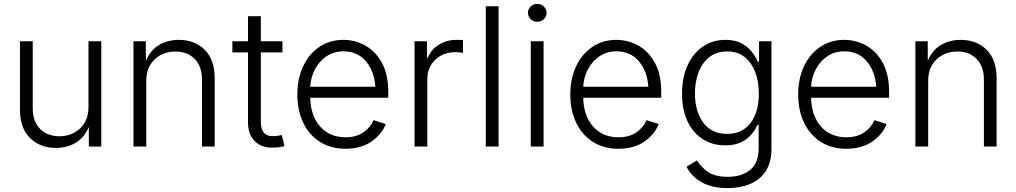

<svg xmlns="http://www.w3.org/2000/svg" viewBox="-20 -760 5273 996"><path d="M270.5 7.3Q187.5 7.3 135.5 -44.2Q83.5 -95.7 83.5 -192.9V-545.9H149.9V-197.8Q149.9 -130.9 187.5 -92Q225.1 -53.2 288.1 -53.2Q352.5 -53.2 395.8 -94.2Q439 -135.3 439 -205.6V-545.9H505.4V0H440.9V-101.1Q415.5 -43.5 370.6 -18.1Q325.7 7.3 270.5 7.3Z M738.8 -340.3V0H672.4V-545.9H736.3L736.8 -445.3Q761.7 -502 806.6 -527.6Q851.6 -553.2 907.2 -553.2Q990.2 -553.2 1042 -501.7Q1093.8 -450.2 1093.8 -353V0H1027.8V-348.1Q1027.8 -415 990.2 -453.9Q952.6 -492.7 889.6 -492.7Q825.2 -492.7 782 -451.7Q738.8 -410.6 738.8 -340.3Z M1445.3 -545.9V-488.3H1333V-128.9Q1333 -46.9 1406.2 -54.2Q1413.1 -54.2 1423.1 -55.9Q1433.1 -57.6 1441.9 -59.6L1455.6 -2.4Q1434.6 4.4 1405.8 5.4Q1340.8 9.8 1303.7 -25.6Q1266.6 -61 1266.6 -124.5V-488.3H1185.5V-545.9H1266.6V-675.8H1333V-545.9Z M1772 11.7Q1695.3 11.7 1639.4 -24.2Q1583.5 -60.1 1553 -123.5Q1522.5 -187 1522.5 -269.5Q1522.5 -352.1 1552.5 -416Q1582.5 -480 1636.5 -516.6Q1690.4 -553.2 1761.7 -553.2Q1821.3 -553.2 1874.5 -523.9Q1927.7 -494.6 1960.9 -434.6Q1994.1 -374.5 1994.1 -281.7V-252.9H1589.4Q1591.3 -159.7 1640.6 -103.8Q1689.9 -47.9 1772.5 -47.9Q1829.6 -47.9 1866.2 -74.2Q1902.8 -100.6 1918 -136.7L1981 -116.7Q1962.4 -65.4 1908.4 -26.9Q1854.5 11.7 1772 11.7ZM1589.4 -310.1H1927.2Q1921.9 -389.6 1878.4 -441.7Q1835 -493.7 1761.7 -493.7Q1712.4 -493.7 1674.8 -468.8Q1637.2 -443.8 1614.7 -402.1Q1592.3 -360.4 1589.4 -310.1Z M2130.4 0V-545.9H2194.8V-460.9H2199.7Q2215.8 -502.9 2256.6 -528.1Q2297.4 -553.2 2348.1 -553.2Q2356 -553.2 2365.7 -553Q2375.5 -552.7 2381.8 -552.2V-485.8Q2378.4 -486.3 2367.2 -487.8Q2356 -489.3 2342.8 -489.3Q2279.3 -489.3 2238 -450Q2196.8 -410.6 2196.8 -350.1V0Z M2566.4 -727.5V0H2500V-727.5Z M2733.4 0V-545.9H2799.8V0ZM2767.1 -647Q2747.1 -647 2732.9 -660.6Q2718.8 -674.3 2718.8 -693.4Q2718.8 -712.4 2732.9 -726.1Q2747.1 -739.7 2767.1 -739.7Q2787.1 -739.7 2801.3 -726.1Q2815.4 -712.4 2815.4 -693.4Q2815.4 -674.3 2801.3 -660.6Q2787.1 -647 2767.1 -647Z M3188 11.7Q3111.3 11.7 3055.4 -24.2Q2999.5 -60.1 2969 -123.5Q2938.5 -187 2938.5 -269.5Q2938.5 -352.1 2968.5 -416Q2998.5 -480 3052.5 -516.6Q3106.4 -553.2 3177.7 -553.2Q3237.3 -553.2 3290.5 -523.9Q3343.8 -494.6 3377 -434.6Q3410.2 -374.5 3410.2 -281.7V-252.9H3005.4Q3007.3 -159.7 3056.6 -103.8Q3106 -47.9 3188.5 -47.9Q3245.6 -47.9 3282.2 -74.2Q3318.8 -100.6 3334 -136.7L3397 -116.7Q3378.4 -65.4 3324.5 -26.9Q3270.5 11.7 3188 11.7ZM3005.4 -310.1H3343.3Q3337.9 -389.6 3294.4 -441.7Q3251 -493.7 3177.7 -493.7Q3128.4 -493.7 3090.8 -468.8Q3053.2 -443.8 3030.8 -402.1Q3008.3 -360.4 3005.4 -310.1Z M3755.4 215.8Q3671.9 215.8 3618.4 184.6Q3564.9 153.3 3541.5 105L3596.2 71.8Q3613.8 103.5 3650.4 130.4Q3687 157.2 3755.4 157.2Q3827.6 157.2 3871.6 121.3Q3915.5 85.4 3915.5 10.3V-112.3H3909.2Q3898.4 -86.9 3877.7 -62.3Q3856.9 -37.6 3823.7 -21.7Q3790.5 -5.9 3741.7 -5.9Q3676.8 -5.9 3626.2 -37.8Q3575.7 -69.8 3546.9 -129.9Q3518.1 -189.9 3518.1 -273.9Q3518.1 -357.4 3546.4 -420.2Q3574.7 -482.9 3625.5 -518.1Q3676.3 -553.2 3743.2 -553.2Q3793 -553.2 3826.2 -535.4Q3859.4 -517.6 3879.6 -491.7Q3899.9 -465.8 3910.6 -440.9H3917.5V-545.9H3981.9V13.2Q3981.9 82.5 3952.4 127.4Q3922.9 172.4 3871.8 194.1Q3820.8 215.8 3755.4 215.8ZM3751.5 -65.4Q3829.6 -65.4 3873 -121.3Q3916.5 -177.2 3916.5 -275.4Q3916.5 -338.4 3897.2 -387.7Q3877.9 -437 3841.3 -465.1Q3804.7 -493.2 3751.5 -493.2Q3697.8 -493.2 3660.4 -464.1Q3623 -435.1 3604 -385.7Q3585 -336.4 3585 -275.4Q3585 -182.1 3628.2 -123.8Q3671.4 -65.4 3751.5 -65.4Z M4370.1 11.7Q4293.5 11.7 4237.5 -24.2Q4181.6 -60.1 4151.1 -123.5Q4120.6 -187 4120.6 -269.5Q4120.6 -352.1 4150.6 -416Q4180.7 -480 4234.6 -516.6Q4288.6 -553.2 4359.9 -553.2Q4419.4 -553.2 4472.7 -523.9Q4525.9 -494.6 4559.1 -434.6Q4592.3 -374.5 4592.3 -281.7V-252.9H4187.5Q4189.5 -159.7 4238.8 -103.8Q4288.1 -47.9 4370.6 -47.9Q4427.7 -47.9 4464.4 -74.2Q4501 -100.6 4516.1 -136.7L4579.1 -116.7Q4560.5 -65.4 4506.6 -26.9Q4452.6 11.7 4370.1 11.7ZM4187.5 -310.1H4525.4Q4520 -389.6 4476.6 -441.7Q4433.1 -493.7 4359.9 -493.7Q4310.5 -493.7 4272.9 -468.8Q4235.4 -443.8 4212.9 -402.1Q4190.4 -360.4 4187.5 -310.1Z M4794.9 -340.3V0H4728.5V-545.9H4792.5L4793 -445.3Q4817.9 -502 4862.8 -527.6Q4907.7 -553.2 4963.4 -553.2Q5046.4 -553.2 5098.1 -501.7Q5149.9 -450.2 5149.9 -353V0H5084V-348.1Q5084 -415 5046.4 -453.9Q5008.8 -492.7 4945.8 -492.7Q4881.3 -492.7 4838.1 -451.7Q4794.9 -410.6 4794.9 -340.3Z"/></svg>

Font: Inter Light
Style: Regular
Weight: 300
Designer: Rasmus Andersson
Foundry: rsms
Version: Version 4.000;git-a52131595